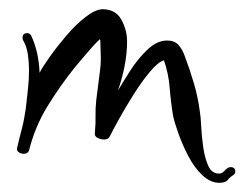

<svg xmlns="http://www.w3.org/2000/svg" viewBox="-20 -380 531 417"><path d="M456 17Q437 17 419.5 0.5Q402 -16 389 -41Q376 -66 367.5 -90Q359 -114 356 -128Q351 -158 348.5 -189.5Q346 -221 336 -249Q323 -245 305.5 -224Q288 -203 270 -174.5Q252 -146 238 -120.5Q224 -95 218 -83Q215 -77 206 -77Q199 -77 192 -80.5Q185 -84 186 -91Q188 -113 187.5 -128Q187 -143 189 -162L197 -225Q198 -233 198.5 -239Q199 -245 199 -252Q199 -260 198.5 -269.5Q198 -279 198 -289Q198 -293 197 -295Q184 -283 166.5 -262Q149 -241 142 -233Q110 -193 83 -149Q56 -105 43 -53Q40 -46 32 -46Q25 -46 20.5 -49.5Q16 -53 17 -58Q23 -84 27.5 -100.5Q32 -117 36 -144Q38 -163 40.5 -184.5Q43 -206 43 -228Q43 -245 40.5 -262Q38 -279 30 -293Q29 -295 29 -298Q29 -308 39 -308Q45 -308 48 -302Q64 -268 66 -222Q72 -234 88 -256.5Q104 -279 124 -302.5Q144 -326 165 -342.5Q186 -359 202 -360Q231 -360 243.5 -337.5Q256 -315 256 -290Q256 -264 250.5 -236Q245 -208 236 -183Q246 -200 262.5 -226Q279 -252 300 -272Q321 -292 343 -292Q359 -292 367.5 -282.5Q376 -273 381 -259Q392 -230 401 -199.5Q410 -169 414 -138Q416 -127 417 -105Q418 -83 421.5 -59.5Q425 -36 432.5 -19.5Q440 -3 456 -3Q462 -3 466.5 -8Q471 -13 476 -16Q478 -17 481 -17Q491 -17 491 -7Q491 -3 487 0Q479 5 474.5 11Q470 17 456 17Z"/></svg>

Font: Ruge Boogie
Style: Regular
Weight: 400
Designer: Robert E. Leuschke
Foundry: Robert E. Leuschke
Version: Version 1.010; ttfautohint (v1.8.3)